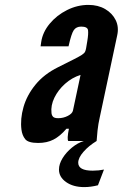

<svg xmlns="http://www.w3.org/2000/svg" viewBox="-20 -575 501 783"><path d="M136 8Q171.5 8 198.2 -5.8Q225 -19.5 251 -50H261Q252.5 -7 258.5 0H374Q376 -27.5 377.8 -43Q379.5 -58.5 381.5 -69.8Q383.5 -81 386.5 -95L458 -431Q465.5 -465 451.8 -493Q438 -521 409 -538Q380 -555 340.5 -555Q295.5 -555 253.5 -534Q211.5 -513 182.8 -478.5Q154 -444 148 -403.5L145.5 -386H259.5Q271 -438 281 -452.2Q291 -466.5 311 -466.5Q337 -466.5 339 -451.8Q341 -437 336 -407.5L331 -377.5Q329.5 -369.5 326.8 -363.8Q324 -358 313.8 -351.2Q303.5 -344.5 280.8 -333Q258 -321.5 217 -301Q159.5 -272.5 124.5 -229.5Q89.5 -186.5 75.8 -138.2Q62 -90 67.5 -46Q70.5 -23 82.8 -7.5Q95 8 136 8ZM217.5 -93Q202 -93 196.5 -98.8Q191 -104.5 190 -114Q186.5 -145 201.8 -176.5Q217 -208 245.2 -233.2Q273.5 -258.5 308.5 -269.5L277.5 -124Q275 -112 256.8 -102.5Q238.5 -93 217.5 -93ZM323.5 188Q350.5 188 379.5 180.5L404 116.5Q394.5 118.5 382.2 119.8Q370 121 358 121Q299 121 299 88.5Q299 68.5 320.5 44Q342 19.5 374 0H322Q297 7.5 273.5 26.8Q250 46 235.2 70Q220.5 94 220.5 116.5Q220.5 147 249.5 167.5Q278.5 188 323.5 188Z"/></svg>

Font: League Gothic SemiExpanded Italic
Style: Regular
Weight: 400
Width: 6
Designer: The League of Moveable Type
Version: Version 1.600; ttfautohint (v1.8.3)